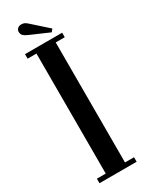

<svg xmlns="http://www.w3.org/2000/svg" viewBox="-218 -866 693 902"><g transform="rotate(-30 129.0 -415.0)"><path d="M28.5 0V-24.5H76.5V-675.5H28.5V-700H230V-675.5H181V-24.5H230V0ZM188.5 -726 85 -771Q71 -777 63 -784.5Q55 -792 55 -805.5Q55 -816 62.8 -823Q70.5 -830 83 -830Q93.5 -830 100.8 -826.2Q108 -822.5 115 -816L200 -740Z"/></g></svg>

Font: Imbue 50pt SemiBold
Style: Regular
Weight: 600
Designer: Tyler Finck
Foundry: Etcetera Type Company
Version: Version 1.102; ttfautohint (v1.8.3)